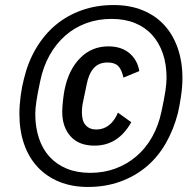

<svg xmlns="http://www.w3.org/2000/svg" viewBox="-20 -730 770 762"><path d="M338 -44Q392 -44 438 -61Q484 -78 521 -109.5Q558 -141 583.5 -186Q609 -231 621 -288Q632 -339 636.5 -369.5Q641 -400 641 -421Q641 -474 626.5 -517Q612 -560 584 -591Q556 -622 515.5 -638.5Q475 -655 423 -655Q369 -655 322.5 -638Q276 -621 239.5 -589Q203 -557 177.5 -512Q152 -467 140 -410Q129 -359 124.5 -328.5Q120 -298 120 -278Q120 -225 134.5 -181.5Q149 -138 177 -107.5Q205 -77 245.5 -60.5Q286 -44 338 -44ZM329 12Q266 12 215.5 -8.5Q165 -29 129.5 -67Q94 -105 75.5 -158.5Q57 -212 57 -278Q57 -312 62 -349.5Q67 -387 75 -417Q91 -484 123 -538Q155 -592 200 -630Q245 -668 303.5 -689Q362 -710 431 -710Q495 -710 545.5 -689.5Q596 -669 631 -631.5Q666 -594 685 -540Q704 -486 704 -420Q704 -387 698.5 -349Q693 -311 686 -281Q669 -215 637.5 -160.5Q606 -106 560.5 -68Q515 -30 456.5 -9Q398 12 329 12ZM355 -152Q293 -152 260 -189Q227 -226 227 -286Q227 -306 230 -331.5Q233 -357 236 -373Q252 -453 298 -499.5Q344 -546 410 -546Q461 -546 493 -519.5Q525 -493 533 -448L470 -422Q463 -454 449 -468Q435 -482 407 -482Q372 -482 352 -459.5Q332 -437 324 -395L308 -318Q305 -301 305 -284Q305 -249 320.5 -232.5Q336 -216 362 -216Q391 -216 413 -233.5Q435 -251 448 -283L501 -245Q449 -152 355 -152Z"/></svg>

Font: IBM Plex Sans Cond Text
Style: Italic
Weight: 450
Width: 3
Italic angle: -11°
Designer: Mike Abbink, Paul van der Laan, Pieter van Rosmalen
Foundry: Bold Monday
Version: Version 1.3